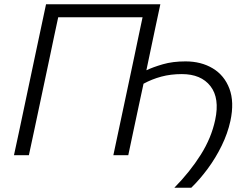

<svg xmlns="http://www.w3.org/2000/svg" viewBox="-20 -733 1164 907"><path d="M803.5 154Q878 78 928.2 -1.8Q978.5 -81.5 996.5 -166.5Q1018.5 -269 974.2 -326Q930 -383 839 -383Q786.5 -383 742 -371Q697.5 -359 658 -337.5L636 -235.5Q622 -170 610.2 -114.5Q598.5 -59 586 0H515.5Q528 -59.5 540 -115.2Q552 -171 566 -237.5L614.5 -466Q625 -517 634.5 -561.8Q644 -606.5 653.5 -651.5H255Q245 -606.5 235.8 -561.8Q226.5 -517 215.5 -465L167 -236.5Q153 -170.5 141.2 -115Q129.5 -59.5 116.5 0H46Q59 -59.5 70.8 -115Q82.5 -170.5 96.5 -236.5L146.5 -473Q161 -540.5 172.8 -596.8Q184.5 -653 197.5 -713H737.5Q725 -654.5 712.8 -597.5Q700.5 -540.5 686.5 -472.5L671.5 -401Q703 -416 749.5 -429.5Q796 -443 856.5 -443Q930.5 -443 985.2 -410Q1040 -377 1063.8 -314Q1087.5 -251 1068.5 -162Q1055.5 -102.5 1027.2 -44.8Q999 13 961.5 63.8Q924 114.5 883.5 154Z"/></svg>

Font: Commissioner Light
Style: Italic
Weight: 300
Italic angle: -12°
Designer: Kostas Bartsokas
Foundry: Kostas Bartsokas
Version: Version 1.000; ttfautohint (v1.8.3)